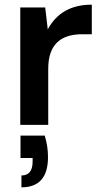

<svg xmlns="http://www.w3.org/2000/svg" viewBox="-20 -536 437 824"><path d="M67 0V-504H174L185 -410Q242 -516 374 -516V-389H332Q187 -389 187 -241V0ZM72 217Q120 217 120 157V142H68V46H172Q186 92 186 138Q186 268 72 268Z"/></svg>

Font: AWOL-DM SemiBold
Style: Regular
Weight: 600
Designer: Colophon Foundry, Jonny Pinhorn, Mikhail Sharanda
Foundry: Colophon Foundry
Version: Version 1.000;Glyphs 3.2.3 (3260)